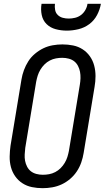

<svg xmlns="http://www.w3.org/2000/svg" viewBox="-20 -975 547 1003"><path d="M203 8Q174 8 147 2.5Q120 -3 97.5 -17.5Q75 -32 59.5 -54Q44 -76 37 -102.5Q30 -129 30.5 -157.5Q31 -186 35 -214L92 -559Q96 -584 105 -608.5Q114 -633 128 -655Q142 -677 163 -694.5Q184 -712 207 -723Q230 -734 255.5 -738.5Q281 -743 306 -743Q335 -743 362 -737.5Q389 -732 411.5 -717.5Q434 -703 449.5 -681Q465 -659 472 -632.5Q479 -606 479 -577.5Q479 -549 474 -521L417 -176Q413 -151 404.5 -126.5Q396 -102 381.5 -80Q367 -58 346.5 -40.5Q326 -23 302.5 -12Q279 -1 253.5 3.5Q228 8 203 8ZM204 -62Q220 -62 236.5 -65Q253 -68 268.5 -76Q284 -84 296.5 -96.5Q309 -109 318 -124Q327 -139 332 -155Q337 -171 340 -187L397 -532Q400 -549 400.5 -566.5Q401 -584 398 -600Q395 -616 387.5 -630.5Q380 -645 368 -654.5Q356 -664 339.5 -668.5Q323 -673 305 -673Q289 -673 272.5 -670Q256 -667 240.5 -659Q225 -651 212.5 -638.5Q200 -626 191 -611Q182 -596 177 -580Q172 -564 169 -548L112 -203Q110 -186 109 -168.5Q108 -151 111 -135Q114 -119 121.5 -104.5Q129 -90 141 -80.5Q153 -71 169.5 -66.5Q186 -62 204 -62ZM329 -815Q299 -815 271 -822.5Q243 -830 223.5 -849Q204 -868 198 -896.5Q192 -925 197 -955H267Q265 -939 268 -923Q271 -907 282 -896.5Q293 -886 308 -882Q323 -878 339 -878Q355 -878 372 -882Q389 -886 403 -896.5Q417 -907 426 -923Q435 -939 437 -955H507Q502 -925 487 -896.5Q472 -868 446.5 -849Q421 -830 390 -822.5Q359 -815 329 -815Z"/></svg>

Font: Iosevka Term Curly Oblique
Style: Regular
Weight: 400
Italic angle: -9°
Designer: Belleve Invis
Foundry: Belleve Invis
Version: Version 32.3.0